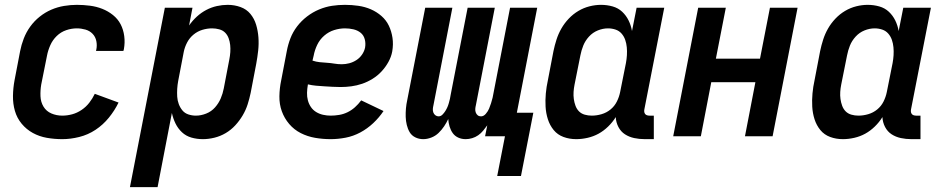

<svg xmlns="http://www.w3.org/2000/svg" viewBox="-20 -562 3890 792"><path d="M237 12Q204 12 173 6.5Q142 1 115.5 -13.5Q89 -28 69.5 -51.5Q50 -75 41.5 -104.5Q33 -134 33.5 -166.5Q34 -199 40 -231L63 -351Q68 -377 78 -403Q88 -429 104.5 -452Q121 -475 143.5 -493Q166 -511 191.5 -522Q217 -533 244 -537.5Q271 -542 297 -542Q324 -542 351 -538.5Q378 -535 402 -525.5Q426 -516 446 -500Q466 -484 477.5 -462Q489 -440 492.5 -413Q496 -386 491 -359L489 -352H376L377 -356Q381 -374 377.5 -392Q374 -410 362 -422.5Q350 -435 332.5 -440Q315 -445 297 -445Q275 -445 253 -437.5Q231 -430 214 -413.5Q197 -397 187.5 -375.5Q178 -354 174 -333L150 -213Q146 -189 147 -165Q148 -141 159.5 -122Q171 -103 192 -94Q213 -85 237 -85Q257 -85 277.5 -90.5Q298 -96 316.5 -108.5Q335 -121 348.5 -138.5Q362 -156 371 -175L469 -139Q453 -106 429 -76.5Q405 -47 374 -26.5Q343 -6 307 3Q271 12 237 12Z M516 210 660 -530H774L760 -457Q774 -477 792 -493.5Q810 -510 831 -521Q852 -532 874.5 -537Q897 -542 919 -542Q947 -542 972 -533Q997 -524 1013 -504.5Q1029 -485 1036.5 -460Q1044 -435 1046 -408Q1048 -381 1045 -353.5Q1042 -326 1037 -299L1014 -179Q1009 -155 1001.5 -131.5Q994 -108 981 -86Q968 -64 950.5 -45Q933 -26 911 -13Q889 0 864.5 6Q840 12 817 12Q792 12 769.5 5.5Q747 -1 730.5 -16.5Q714 -32 704 -52.5Q694 -73 689 -96L630 210ZM788 -85Q809 -85 830.5 -93.5Q852 -102 867 -119Q882 -136 890.5 -156Q899 -176 903 -197L926 -317Q929 -332 930 -347Q931 -362 929.5 -376.5Q928 -391 923 -404.5Q918 -418 908.5 -427.5Q899 -437 884.5 -441Q870 -445 855 -445Q835 -445 815 -439Q795 -433 778.5 -419.5Q762 -406 752 -387Q742 -368 738 -348L715 -228Q712 -212 711 -195.5Q710 -179 711 -163Q712 -147 717.5 -132.5Q723 -118 732.5 -106.5Q742 -95 757 -90Q772 -85 788 -85Z M1344 12Q1311 12 1279.5 6.5Q1248 1 1220.5 -13Q1193 -27 1173 -50.5Q1153 -74 1142.5 -103Q1132 -132 1132.5 -165Q1133 -198 1140 -231L1163 -351Q1168 -378 1178 -404Q1188 -430 1205.5 -453Q1223 -476 1246.5 -494Q1270 -512 1296.5 -523Q1323 -534 1349.5 -538Q1376 -542 1403 -542Q1431 -542 1458.5 -538Q1486 -534 1510 -523.5Q1534 -513 1553.5 -496Q1573 -479 1584 -456Q1595 -433 1599 -406Q1603 -379 1598 -350Q1594 -328 1582.5 -307Q1571 -286 1554.5 -268Q1538 -250 1517 -237Q1496 -224 1474 -216.5Q1452 -209 1429.5 -206Q1407 -203 1385 -203Q1368 -203 1351.5 -204Q1335 -205 1317.5 -206Q1300 -207 1283.5 -208.5Q1267 -210 1250 -214V-213Q1247 -196 1246.5 -179.5Q1246 -163 1250 -148Q1254 -133 1262.5 -120.5Q1271 -108 1284 -100Q1297 -92 1312.5 -88.5Q1328 -85 1344 -85Q1361 -85 1379 -88Q1397 -91 1413.5 -99Q1430 -107 1444 -119.5Q1458 -132 1470 -148L1562 -104Q1544 -77 1519.5 -54Q1495 -31 1466 -15.5Q1437 0 1405.5 6Q1374 12 1344 12ZM1390 -297Q1405 -297 1420.5 -301Q1436 -305 1450 -314Q1464 -323 1473.5 -337Q1483 -351 1486 -366Q1489 -384 1484.5 -400.5Q1480 -417 1467.5 -427Q1455 -437 1438 -441Q1421 -445 1403 -445Q1381 -445 1358.5 -438Q1336 -431 1317.5 -415Q1299 -399 1288.5 -377Q1278 -355 1274 -333L1269 -312Q1284 -307 1299 -305.5Q1314 -304 1329.5 -303Q1345 -302 1359.5 -299.5Q1374 -297 1390 -297Z M2031 164 2063 0H1981L1990 -45Q1982 -34 1973 -23Q1964 -12 1952.5 -4Q1941 4 1927.5 8Q1914 12 1901 12Q1884 12 1870 5.5Q1856 -1 1847.5 -13Q1839 -25 1834.5 -40Q1830 -55 1829 -71Q1822 -56 1812 -41Q1802 -26 1789 -13.5Q1776 -1 1759 5.5Q1742 12 1726 12Q1708 12 1693 4.5Q1678 -3 1670 -16.5Q1662 -30 1658 -46.5Q1654 -63 1653.5 -80Q1653 -97 1654.5 -114.5Q1656 -132 1660 -150L1734 -530H1846L1768 -128Q1766 -120 1765.5 -112.5Q1765 -105 1767.5 -98Q1770 -91 1776 -86.5Q1782 -82 1789 -82Q1798 -82 1805 -89Q1812 -96 1817 -104Q1822 -112 1825.5 -120Q1829 -128 1831.5 -137Q1834 -146 1836 -154.5Q1838 -163 1839 -171L1909 -530H2021L1943 -128Q1941 -120 1940.5 -112.5Q1940 -105 1942.5 -98Q1945 -91 1950.5 -86.5Q1956 -82 1964 -82Q1975 -82 1984 -92.5Q1993 -103 1997.5 -114Q2002 -125 2005.5 -136Q2009 -147 2012 -159L2084 -530H2196L2112 -97H2180L2129 164Z M2357 12Q2329 12 2304.5 3Q2280 -6 2264 -25.5Q2248 -45 2240 -70Q2232 -95 2230.5 -122Q2229 -149 2231.5 -176.5Q2234 -204 2240 -231L2263 -351Q2268 -375 2275.5 -398.5Q2283 -422 2295.5 -444Q2308 -466 2326 -485Q2344 -504 2366 -517Q2388 -530 2412 -536Q2436 -542 2459 -542Q2484 -542 2507 -535.5Q2530 -529 2546.5 -513.5Q2563 -498 2573 -477.5Q2583 -457 2587 -434L2606 -530H2720L2638 -111Q2637 -106 2637.5 -101Q2638 -96 2641 -92Q2644 -88 2649 -86.5Q2654 -85 2659 -85H2677V12H2640Q2617 12 2596 7.5Q2575 3 2558 -8Q2541 -19 2531 -38Q2521 -57 2520 -79Q2507 -58 2488.5 -40Q2470 -22 2449 -10.5Q2428 1 2404 6.5Q2380 12 2357 12ZM2421 -85Q2441 -85 2461.5 -91Q2482 -97 2498.5 -110.5Q2515 -124 2524.5 -143Q2534 -162 2538 -182L2562 -302Q2565 -318 2566 -334.5Q2567 -351 2565.5 -367Q2564 -383 2559 -397.5Q2554 -412 2544 -423.5Q2534 -435 2519 -440Q2504 -445 2488 -445Q2467 -445 2446 -436.5Q2425 -428 2409.5 -411Q2394 -394 2386 -374Q2378 -354 2374 -333L2350 -213Q2347 -198 2346 -183Q2345 -168 2347 -153.5Q2349 -139 2354 -125.5Q2359 -112 2368.5 -102.5Q2378 -93 2392 -89Q2406 -85 2421 -85Z M2757 0 2860 -530H2974L2933 -320H3115L3156 -530H3270L3167 0H3053L3096 -223H2914L2871 0Z M3457 12Q3429 12 3404.5 3Q3380 -6 3364 -25.5Q3348 -45 3340 -70Q3332 -95 3330.5 -122Q3329 -149 3331.5 -176.5Q3334 -204 3340 -231L3363 -351Q3368 -375 3375.5 -398.5Q3383 -422 3395.5 -444Q3408 -466 3426 -485Q3444 -504 3466 -517Q3488 -530 3512 -536Q3536 -542 3559 -542Q3584 -542 3607 -535.5Q3630 -529 3646.5 -513.5Q3663 -498 3673 -477.5Q3683 -457 3687 -434L3706 -530H3820L3738 -111Q3737 -106 3737.5 -101Q3738 -96 3741 -92Q3744 -88 3749 -86.5Q3754 -85 3759 -85H3777V12H3740Q3717 12 3696 7.5Q3675 3 3658 -8Q3641 -19 3631 -38Q3621 -57 3620 -79Q3607 -58 3588.5 -40Q3570 -22 3549 -10.5Q3528 1 3504 6.5Q3480 12 3457 12ZM3521 -85Q3541 -85 3561.5 -91Q3582 -97 3598.5 -110.5Q3615 -124 3624.5 -143Q3634 -162 3638 -182L3662 -302Q3665 -318 3666 -334.5Q3667 -351 3665.5 -367Q3664 -383 3659 -397.5Q3654 -412 3644 -423.5Q3634 -435 3619 -440Q3604 -445 3588 -445Q3567 -445 3546 -436.5Q3525 -428 3509.5 -411Q3494 -394 3486 -374Q3478 -354 3474 -333L3450 -213Q3447 -198 3446 -183Q3445 -168 3447 -153.5Q3449 -139 3454 -125.5Q3459 -112 3468.5 -102.5Q3478 -93 3492 -89Q3506 -85 3521 -85Z"/></svg>

Font: Lode
Style: Bold Italic
Weight: 700
Italic angle: -11°
Monospace: yes
Designer: Belleve Invis
Foundry: Belleve Invis
Version: Version 29.2.0; ttfautohint (v1.8.3)